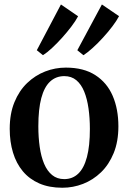

<svg xmlns="http://www.w3.org/2000/svg" viewBox="-20 -848 586 879"><path d="M24.5 -258Q24.5 -327.5 46 -380Q67.5 -432.5 104.2 -467.8Q141 -503 186.8 -520.8Q232.5 -538.5 281.5 -538.5Q363 -538.5 416.5 -504Q470 -469.5 496 -409Q522 -348.5 522 -269.5Q522 -200 500.5 -147.2Q479 -94.5 442.5 -59.2Q406 -24 360.2 -6.2Q314.5 11.5 265.5 11.5Q205 11.5 159.8 -8.2Q114.5 -28 84.5 -64Q54.5 -100 39.5 -149.5Q24.5 -199 24.5 -258ZM274 -28Q312 -28 338.2 -53Q364.5 -78 378 -129Q391.5 -180 391.5 -257.5Q391.5 -307.5 385.2 -351.5Q379 -395.5 365.5 -428.8Q352 -462 329.5 -480.8Q307 -499.5 274.5 -499.5Q236 -499.5 209.2 -474.5Q182.5 -449.5 169 -398.8Q155.5 -348 155.5 -269.5Q155.5 -219.5 161.8 -175.5Q168 -131.5 182 -98.2Q196 -65 218.8 -46.5Q241.5 -28 274 -28ZM361.5 -595.5 334 -618 446.5 -827.5 525 -774Q514 -753 494.5 -727.2Q475 -701.5 451.5 -675.8Q428 -650 404.5 -628.8Q381 -607.5 362.5 -595.5ZM176.5 -595.5 148.5 -618 259 -827.5 337.5 -773.5Q326.5 -752.5 307 -726.8Q287.5 -701 264.5 -675.5Q241.5 -650 218.8 -628.8Q196 -607.5 177 -595.5Z"/></svg>

Font: Merriweather 96pt SemiBold
Style: Regular
Weight: 600
Version: Version 2.100